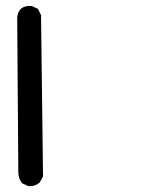

<svg xmlns="http://www.w3.org/2000/svg" viewBox="-20 -461 540 660"><path d="M74.7 177.7 58.1 169.9 56.2 168.9 54.7 167Q48.8 159.7 45.9 150.6Q43 141.6 43 131.8L39.1 -400.4V-400.9V-401.4Q39.6 -404.8 40.3 -408.7Q41 -412.6 42.5 -416Q43.9 -419.4 45.7 -422.6Q47.4 -425.8 49.8 -428.7L50.8 -429.7L51.3 -430.2Q58.6 -436.5 68.1 -439Q77.6 -441.4 87.9 -440.4H89.8L91.3 -439.5L107.9 -431.6L110.8 -430.2L112.3 -427.2L120.1 -410.6L121.1 -408.7V-406.2L127.9 143.6V146L126.5 148.4L117.7 164.1L117.2 165.5L116.2 166.5Q108.4 173.3 98.6 176.5Q88.9 179.7 78.1 178.7H76.2Z"/></svg>

Font: NaikaiFont
Style: Bold
Weight: 700
Version: Version 1.89